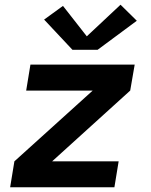

<svg xmlns="http://www.w3.org/2000/svg" viewBox="-20 -794 640 814"><path d="M23 0 41 -110 373 -410H91L109 -520H551L532 -410L201 -110H483L465 0ZM394 -583H287L167 -711L247 -769L348 -640L491 -774L560 -706Z"/></svg>

Font: Iosevka SS04 XBd Ex Obl
Style: Regular
Weight: 800
Width: 7
Italic angle: -9°
Monospace: yes
Designer: Belleve Invis
Foundry: Belleve Invis
Version: Version 19.0.0; ttfautohint (v1.8.4)